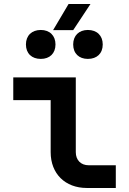

<svg xmlns="http://www.w3.org/2000/svg" viewBox="-20 -935 640 955"><path d="M244 -785H344L430 -915H321ZM417 -642C462 -642 491 -669 491 -714C491 -758 462 -786 417 -786C373 -786 344 -758 344 -714C344 -669 373 -642 417 -642ZM183 -642C227 -642 256 -669 256 -714C256 -758 227 -786 183 -786C138 -786 109 -758 109 -714C109 -669 138 -642 183 -642ZM412 0H556V-113H421C382 -113 357 -139 357 -178V-550H46V-437H232V-178C232 -71 304 0 412 0Z"/></svg>

Font: JetBrains Mono
Style: Bold
Weight: 558
Monospace: yes
Designer: Philipp Nurullin, Konstantin Bulenkov
Foundry: JetBrains
Version: Version 2.305